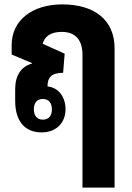

<svg xmlns="http://www.w3.org/2000/svg" viewBox="-20 -593 601 873"><path d="M355 260H501V-373C501 -503 409 -573 263 -573C127 -573 33 -501 33 -388V-345L126 -306L125 -304C77 -290 49 -252 49 -187V-135C49 -35 99 9 169 9C238 9 278 -37 278 -96C278 -151 247 -195 196 -200C196 -240 213 -262 267 -262L274 -349L174 -394C183 -426 208 -448 261 -448C325 -448 355 -409 355 -344ZM175 -49C149 -49 134 -66 134 -96C134 -126 149 -143 175 -143C201 -143 216 -125 216 -96C216 -66 201 -49 175 -49Z"/></svg>

Font: Noto Sans Thai Looped Condensed ExtraBold
Style: Regular
Weight: 800
Width: 3
Designer: Sasikarn Vongin, Ben Mitchell
Foundry: The Fontpad Ltd
Version: Version 1.001